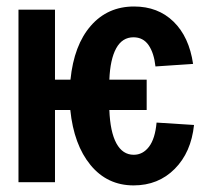

<svg xmlns="http://www.w3.org/2000/svg" viewBox="-20 -558 640 588"><path d="M36.6 0V-528.3H148.4V-314H195.8Q206.5 -419.9 258.1 -479Q309.6 -538.1 390.6 -538.1Q463.9 -538.1 511.5 -491.7Q559.1 -445.3 571.3 -362.3L456.1 -354.5Q451.7 -395.5 435.1 -419.7Q418.5 -443.8 388.7 -443.8Q354.5 -443.8 335.9 -410.2Q317.4 -376.5 314.9 -314H429.2V-221.2H314.9Q317.4 -154.3 336.4 -119.1Q355.5 -84 389.6 -84Q417.5 -84 436.3 -108.6Q455.1 -133.3 459.5 -182.6L574.2 -175.3Q565.4 -91.3 515.1 -40.8Q464.8 9.8 389.2 9.8Q308.6 9.8 257.3 -52.5Q206.1 -114.7 195.3 -221.2H148.4V0Z"/></svg>

Font: Cousine
Style: Bold
Weight: 700
Monospace: yes
Designer: Steve Matteson
Foundry: Ascender Corporation
Version: Version 1.20